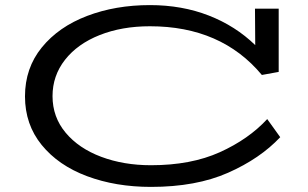

<svg xmlns="http://www.w3.org/2000/svg" viewBox="-20 -720 1209 753"><path d="M1079 -182Q1000 -98 874.5 -42.5Q749 13 572 13Q434 13 321.5 -29Q209 -71 143.5 -151.5Q78 -232 78 -342Q78 -453 144 -534Q210 -615 321.5 -657.5Q433 -700 568 -700Q694 -700 799 -659Q904 -618 981 -543L980 -686H1073V-438L1007 -426Q848 -617 568 -617Q458 -617 371 -582.5Q284 -548 235 -485.5Q186 -423 186 -343Q186 -261 237.5 -199.5Q289 -138 377 -105Q465 -72 572 -72Q729 -72 842 -123Q955 -174 1028 -253Z"/></svg>

Font: BioRhyme Expanded
Style: Regular
Weight: 400
Width: 7
Designer: Aoife Mooney
Foundry: Aoife Mooney Type
Version: Version 1.000